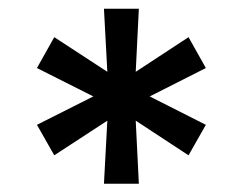

<svg xmlns="http://www.w3.org/2000/svg" viewBox="-20 -748 568 449"><path d="M223.1 -318.4 231 -465.8 106.9 -384.8 66.4 -456.1 198.2 -522.5 66.4 -588.9 106.9 -661.1 231 -580.1 223.1 -727.5H304.7L297.4 -580.1L420.9 -661.1L461.4 -588.9L330.1 -522.5L461.4 -456.1L420.9 -384.8L297.4 -465.8L304.7 -318.4Z"/></svg>

Font: Inter
Style: 540
Weight: 540
Designer: Rasmus Andersson
Foundry: rsms
Version: Version 4.001;git-66647c0bb